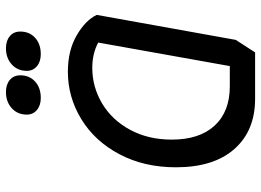

<svg xmlns="http://www.w3.org/2000/svg" viewBox="-136 -716 877 645"><g transform="rotate(-90 302.5 -393.5)"><path d="M575 -507 491 -40 449 25H293Q186 25 124.5 -44.5Q63 -114 63 -241Q63 -348 107 -431Q151 -514 225 -559Q299 -604 384 -604Q455 -604 506 -574.5Q557 -545 575 -507ZM482 -502Q445 -522 397 -522Q333 -522 277.5 -489Q222 -456 189 -395Q156 -334 156 -255Q156 -162 203 -111Q250 -60 335 -60H403ZM240 -742Q240 -773 261.5 -792.5Q283 -812 316 -812Q341 -812 356.5 -799Q372 -786 372 -764Q372 -733 351 -714Q330 -695 296 -695Q271 -695 255.5 -708Q240 -721 240 -742ZM387 -742Q387 -773 408.5 -792.5Q430 -812 463 -812Q488 -812 503.5 -799Q519 -786 519 -764Q519 -733 498 -714Q477 -695 443 -695Q418 -695 402.5 -708Q387 -721 387 -742Z"/></g></svg>

Font: Lemonada Light
Style: Regular
Weight: 300
Designer: Mohamed Gaber (Arabic) Eduardo Tunni (Latin)
Foundry: Kief Type Foundry
Version: Version 3.006